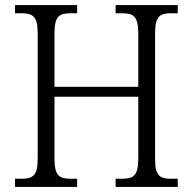

<svg xmlns="http://www.w3.org/2000/svg" viewBox="-20 -734 757 754"><path d="M39 0H283V-32H259C214 -32 194 -42 194 -111V-354H523V-111C523 -42 503 -32 458 -32H434V0H678V-32H654C609 -32 589 -42 589 -108V-603C589 -672 609 -682 654 -682H678V-714H434V-682H458C503 -682 523 -672 523 -603V-393H194V-604C194 -672 214 -682 259 -682H283V-714H39V-682H62C107 -682 128 -672 128 -605V-111C128 -42 108 -32 63 -32H39Z"/></svg>

Font: Noto Serif Khmer SemiCondensed Light
Style: Regular
Weight: 300
Width: 4
Designer: Danh Hong and the Monotype Design Team
Foundry: Monotype Imaging Inc.
Version: Version 2.004